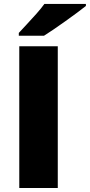

<svg xmlns="http://www.w3.org/2000/svg" viewBox="-20 -947 453 967"><path d="M77.1 0V-713.9H271V0ZM412.6 -927.2V-917Q395 -902.8 367.7 -882.6Q340.3 -862.3 309.8 -840.6Q279.3 -818.8 250.7 -799.3Q222.2 -779.8 201.7 -767.1H74.7V-781.2Q91.8 -799.8 115.7 -825.4Q139.6 -851.1 163.6 -877.9Q187.5 -904.8 203.6 -927.2Z"/></svg>

Font: Open Sans ExtraBold
Style: Regular
Weight: 800
Designer: Monotype Design Team
Foundry: Monotype Imaging Inc.
Version: Version 3.003; ttfautohint (v1.8.4)